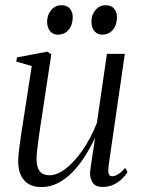

<svg xmlns="http://www.w3.org/2000/svg" viewBox="-20 -726 556 756"><path d="M143 10.5Q113.5 10.5 93.2 -1.2Q73 -13 62.2 -35.8Q51.5 -58.5 51.5 -93Q51.5 -105 54.5 -131.8Q57.5 -158.5 62.2 -189.8Q67 -221 71 -247Q75 -273 76.5 -282L105 -466L44 -483.5L47 -500L166 -522.5L182 -512.5L146 -274Q143.5 -259 139.8 -234.8Q136 -210.5 132.5 -184.5Q129 -158.5 126.5 -136Q124 -113.5 124 -101.5Q124 -78.5 129.8 -63.8Q135.5 -49 146.8 -42.5Q158 -36 175.5 -36Q205 -36 238.8 -62Q272.5 -88 305 -134.5Q337.5 -181 361.5 -242L401 -514H471.5L407.5 -72.5Q405 -54.5 407.5 -43.2Q410 -32 422 -32Q432 -32 445.2 -40Q458.5 -48 473 -65L482 -48.5Q475 -36 460.8 -22.2Q446.5 -8.5 427.5 0.8Q408.5 10 385.5 10Q354 10 343.8 -8.5Q333.5 -27 334.5 -46.5Q334.5 -50 336.8 -65.8Q339 -81.5 342.2 -103.2Q345.5 -125 348.8 -146Q352 -167 354 -181H353Q334 -140.5 311.2 -105.8Q288.5 -71 262.2 -45Q236 -19 206.2 -4.2Q176.5 10.5 143 10.5ZM208 -589.5Q189.5 -589.5 177.5 -603Q165.5 -616.5 165.5 -642Q166 -667.5 181.8 -686.5Q197.5 -705.5 222 -705.5Q244 -705.5 255.2 -692Q266.5 -678.5 266.5 -659Q266 -627 249.8 -608.2Q233.5 -589.5 208 -589.5ZM382 -589.5Q364 -589.5 352 -603Q340 -616.5 340 -642Q340 -667.5 356 -686.5Q372 -705.5 396.5 -705.5Q418 -705.5 429.2 -692Q440.5 -678.5 440.5 -659Q440.5 -627 424.2 -608.2Q408 -589.5 382 -589.5Z"/></svg>

Font: Merriweather 120pt Light
Style: Italic
Weight: 300
Italic angle: -7.8°
Version: Version 2.101